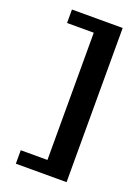

<svg xmlns="http://www.w3.org/2000/svg" viewBox="-134 -688 580 804"><g transform="rotate(20 156.5 -286.5)"><path d="M43 57V-3H162V-570H43V-630H269V57Z"/></g></svg>

Font: Alumni Sans
Style: Bold
Weight: 700
Designer: Robert E. Leuschke
Foundry: Robert E. Leuschke
Version: Version 1.018